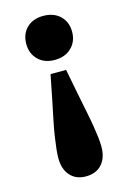

<svg xmlns="http://www.w3.org/2000/svg" viewBox="-110 -577 544 809"><g transform="rotate(-15 162.5 -172.0)"><path d="M197 -277Q209 -214 218.5 -166Q228 -118 235.5 -81Q243 -44 247.5 -16Q252 12 254.5 33.5Q257 55 257 74Q257 122 232 150Q207 178 162 178Q119 178 94 150Q69 122 69 74Q69 55 71.5 33.5Q74 12 78 -16Q82 -44 89.5 -81Q97 -118 107 -166Q117 -214 129 -277ZM162 -522Q208 -522 235.5 -495.5Q263 -469 263 -426Q263 -384 235.5 -357Q208 -330 162 -330Q117 -330 90 -357Q63 -384 63 -426Q63 -469 90 -495.5Q117 -522 162 -522Z"/></g></svg>

Font: Montagu Slab 144pt SemiBold
Style: Regular
Weight: 600
Version: Version 1.000